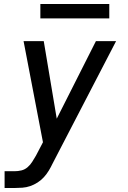

<svg xmlns="http://www.w3.org/2000/svg" viewBox="-20 -726 640 961"><path d="M3 215V131H53Q70 131 87 127Q104 123 118 111Q132 99 141.5 83.5Q151 68 160 53L195 -14L98 -520H199L264 -132L460 -520H561L244 91Q235 110 224.5 127.5Q214 145 200 160.5Q186 176 168 187.5Q150 199 131 205.5Q112 212 92 213.5Q72 215 53 215ZM182 -634V-706H527V-634Z"/></svg>

Font: Iosevka SS04 Md Ex Obl
Style: Regular
Weight: 500
Width: 7
Italic angle: -9°
Monospace: yes
Designer: Belleve Invis
Foundry: Belleve Invis
Version: Version 19.0.0; ttfautohint (v1.8.4)